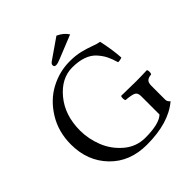

<svg xmlns="http://www.w3.org/2000/svg" viewBox="-221 -969 1128 1128"><g transform="rotate(-45 342.5 -405.0)"><path d="M429.2 -819.8Q472.2 -799.8 491.2 -768.1L347.2 -710Q319.3 -697.8 305.2 -698.2Q290 -698.2 290 -712.9Q290 -724.1 305.2 -733.9ZM377 -658.2Q425.8 -658.2 463.4 -649.2Q501 -640.1 532.5 -628.2Q564 -616.2 585 -612.8Q604 -527.8 607.9 -459Q590.8 -452.1 575.2 -453.1Q564 -491.2 551 -517.1Q538.1 -543 514.6 -569.1Q491.2 -595.2 453.1 -608.6Q415 -622.1 362.8 -622.1Q272 -622.1 202.4 -538.1Q132.8 -454.1 132.8 -327.1Q132.8 -258.3 159.4 -190.7Q186 -123 242.9 -74.5Q299.8 -25.9 375 -25.9Q490.2 -25.9 529.8 -64V-216.8Q529.8 -244.6 512.5 -252.9Q495.1 -261.2 448.2 -265.1Q444.3 -270 444.1 -283Q443.8 -295.9 448.2 -300.8Q536.1 -298.8 571.8 -298.8Q612.8 -298.8 661.1 -300.8Q666 -295.9 666 -283Q666 -270 661.1 -265.1Q637.2 -263.2 626.2 -252.7Q615.2 -242.2 615.2 -216.8V-101.1Q615.2 -85.9 630.9 -73.2Q533.7 9.8 352.1 9.8Q210.9 9.8 124 -80.1Q37.1 -169.9 37.1 -307.1Q37.1 -412.1 87.6 -494.1Q138.2 -576.2 215.1 -617.2Q292 -658.2 377 -658.2Z"/></g></svg>

Font: Linux Libertine
Style: Regular
Weight: 400
Designer: Philipp H. Poll
Foundry: Philipp H. Poll
Version: Version 5.3.0 ; ttfautohint (v0.9)